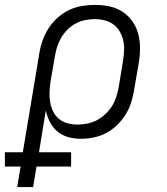

<svg xmlns="http://www.w3.org/2000/svg" viewBox="-62 -558 682 783"><path d="M8 205 22 121H-42V63H31L98 -338Q102 -365 111 -391Q120 -417 135 -441Q150 -465 171.5 -484.5Q193 -504 218.5 -516.5Q244 -529 271.5 -533.5Q299 -538 325 -538Q355 -538 384 -532Q413 -526 437 -510.5Q461 -495 477.5 -471.5Q494 -448 501.5 -420.5Q509 -393 509 -362.5Q509 -332 504 -302L485 -192Q481 -166 473 -140.5Q465 -115 450.5 -91.5Q436 -68 415.5 -48Q395 -28 371 -15.5Q347 -3 320.5 2.5Q294 8 268 8Q241 8 216 1Q191 -6 172 -22Q153 -38 141.5 -60.5Q130 -83 125 -108L97 63H228V121H87L73 205ZM253 -50Q274 -50 294 -54Q314 -58 332.5 -67.5Q351 -77 367 -92Q383 -107 394.5 -125Q406 -143 412 -162.5Q418 -182 422 -202L440 -312Q443 -332 444 -353Q445 -374 440.5 -393.5Q436 -413 426 -430Q416 -447 400.5 -458.5Q385 -470 365 -475Q345 -480 324 -480Q305 -480 285 -476Q265 -472 246.5 -462Q228 -452 213 -437Q198 -422 187.5 -404Q177 -386 171 -367Q165 -348 162 -329L144 -225Q141 -204 140 -183Q139 -162 142.5 -142Q146 -122 154.5 -104Q163 -86 178 -73.5Q193 -61 212.5 -55.5Q232 -50 253 -50Z"/></svg>

Font: Iosevka Curly Slab LtExObl
Style: Regular
Weight: 300
Width: 7
Italic angle: -9°
Monospace: yes
Designer: Belleve Invis
Foundry: Belleve Invis
Version: Version 11.1.0; ttfautohint (v1.8.3)